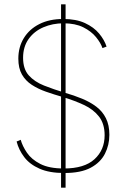

<svg xmlns="http://www.w3.org/2000/svg" viewBox="-20 -795 584 890"><path d="M263 -775H284V75H263ZM76 -147Q84 -118 105 -87Q126 -56 167 -35Q208 -14 276 -14Q371 -14 418 -57Q465 -100 465 -168Q465 -221 439 -254.5Q413 -288 369 -308.5Q325 -329 272 -345Q230 -357 193 -370Q156 -383 127 -402Q98 -421 81.5 -450Q65 -479 65 -523Q65 -577 90.5 -618.5Q116 -660 162.5 -683.5Q209 -707 273 -707Q333 -707 374 -688Q415 -669 439.5 -639.5Q464 -610 474 -579L455 -572Q447 -596 425 -623Q403 -650 366 -668.5Q329 -687 274 -687Q224 -687 181 -668.5Q138 -650 112.5 -614Q87 -578 87 -527Q87 -475 113.5 -445.5Q140 -416 184 -398.5Q228 -381 281 -365Q323 -353 360.5 -337.5Q398 -322 426.5 -300.5Q455 -279 471 -247Q487 -215 487 -170Q487 -123 466.5 -82.5Q446 -42 400.5 -17.5Q355 7 278 7Q209 7 163.5 -13Q118 -33 92.5 -66.5Q67 -100 57 -139Z"/></svg>

Font: Albert Sans Thin
Style: Regular
Weight: 250
Designer: Andreas Rasmussen
Foundry: a.Foundry
Version: Version 1.025